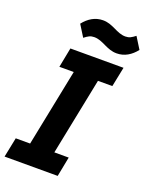

<svg xmlns="http://www.w3.org/2000/svg" viewBox="-170 -995 840 1080"><g transform="rotate(20 250.0 -455.0)"><path d="M389 -761C436 -761 474 -785 504 -823L461 -892C439 -875 426 -867 403 -867C377 -867 356 -877 331 -889C305 -901 284 -910 255 -910C208 -910 170 -886 140 -848L183 -779C205 -796 218 -804 241 -804C267 -804 288 -794 313 -782C339 -770 360 -761 389 -761ZM314 0 337 -118H251L344 -580H430L454 -698H136L113 -580H199L106 -118H20L-4 0Z"/></g></svg>

Font: LVC Sans
Style: Bold Italic
Weight: 700
Italic angle: -11.31°
Designer: Mike Abbink, Paul van der Laan, Pieter van Rosmalen
Foundry: Bold Monday
Version: Version 3.0